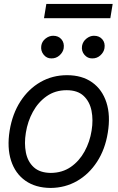

<svg xmlns="http://www.w3.org/2000/svg" viewBox="-20 -929 590 961"><path d="M233.4 11.7Q157.7 11.2 106.9 -24.7Q56.2 -60.5 35.4 -125Q14.6 -189.5 28.3 -275.4Q42 -359.4 82.3 -421.6Q122.6 -483.9 182.6 -518.3Q242.7 -552.7 315.4 -552.7Q390.6 -552.7 441.2 -516.8Q491.7 -481 512.7 -416Q533.7 -351.1 519.5 -264.6Q506.3 -181.6 465.8 -119.4Q425.3 -57.1 365.5 -22.9Q305.7 11.2 233.4 11.7ZM234.4 -63.5Q292 -64 334.5 -93.5Q377 -123 403.3 -171.1Q429.7 -219.2 438.5 -275.4Q447.3 -329.1 438 -375Q428.7 -420.9 398.4 -449.2Q368.2 -477.5 313.5 -477.5Q256.3 -477.5 213.6 -447.5Q170.9 -417.5 144.5 -369.1Q118.2 -320.8 109.4 -264.6Q100.6 -211.4 109.6 -165.5Q118.7 -119.6 149.2 -91.8Q179.7 -64 234.4 -63.5ZM237.3 -636.7Q213.9 -636.2 198.5 -655.3Q183.1 -674.3 186.5 -699.2Q189.5 -721.2 207.5 -735.6Q225.6 -750 246.1 -750Q272.5 -750 287.6 -732.2Q302.7 -714.4 298.8 -687.5Q295.4 -667.5 278.1 -651.9Q260.7 -636.2 237.3 -636.7ZM441.4 -636.7Q418.5 -636.2 402.6 -654.8Q386.7 -673.3 390.6 -699.2Q394.5 -721.2 412.4 -735.6Q430.2 -750 450.2 -750Q477.1 -750 492.2 -732.2Q507.3 -714.4 502.9 -687.5Q499.5 -667.5 482.4 -651.9Q465.3 -636.2 441.4 -636.7ZM543.9 -909.2 532.2 -837.9H200.2L211.9 -909.2Z"/></svg>

Font: Inter Tight
Style: Italic
Weight: 400
Italic angle: -9.39999°
Designer: Rasmus Andersson
Foundry: rsms
Version: Version 3.002